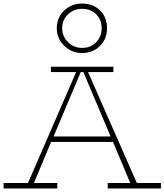

<svg xmlns="http://www.w3.org/2000/svg" viewBox="-27 -1062 927 1082"><path d="M436 -763.2Q377.4 -763.2 335.2 -803.7Q293 -844.2 293 -902.8Q293 -963.9 335 -1002.9Q377 -1042 436 -1042Q497.1 -1042 536.6 -1003.4Q576.2 -964.8 576.2 -902.8Q576.2 -843.3 536.4 -803.2Q496.6 -763.2 436 -763.2ZM436 -1012.2Q388.7 -1012.2 356 -981Q323.2 -949.7 323.2 -902.8Q323.2 -857.4 356.2 -824.7Q389.2 -792 436 -792Q484.4 -792 515.1 -824.2Q545.9 -856.4 545.9 -902.8Q545.9 -950.7 515.4 -981.4Q484.9 -1012.2 436 -1012.2ZM744.1 -30.8H879.9V0H580.1V-30.8H707L609.9 -262.2H261.2L164.1 -30.8H295.9V0H-6.8V-30.8H130.9L401.9 -655.8H259.8V-686H611.8V-655.8H469.2ZM274.9 -293H596.2L442.9 -655.8H428.2Z"/></svg>

Font: BioRhyme ExtraLight
Style: Regular
Weight: 275
Designer: Aoife Mooney
Foundry: Aoife Mooney Type
Version: Version 1.500;PS 001.500;hotconv 1.0.88;makeotf.lib2.5.64775